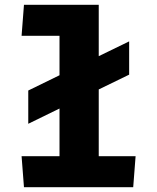

<svg xmlns="http://www.w3.org/2000/svg" viewBox="-20 -785 660 805"><path d="M521.5 -611.5 394 -549.5V-765H80.5L70.5 -635H229.5V-469.5L98.5 -405.5V-266L229.5 -330V-130H70.5L80.5 0H538.5L548.5 -130H394V-410L521.5 -472Z"/></svg>

Font: Monaspace Argon ExtraBold
Style: Bold
Weight: 800
Designer: Riley Cran & the Lettermatic Team
Foundry: Lettermatic
Version: Version 1.000 (Monaspace Argon)